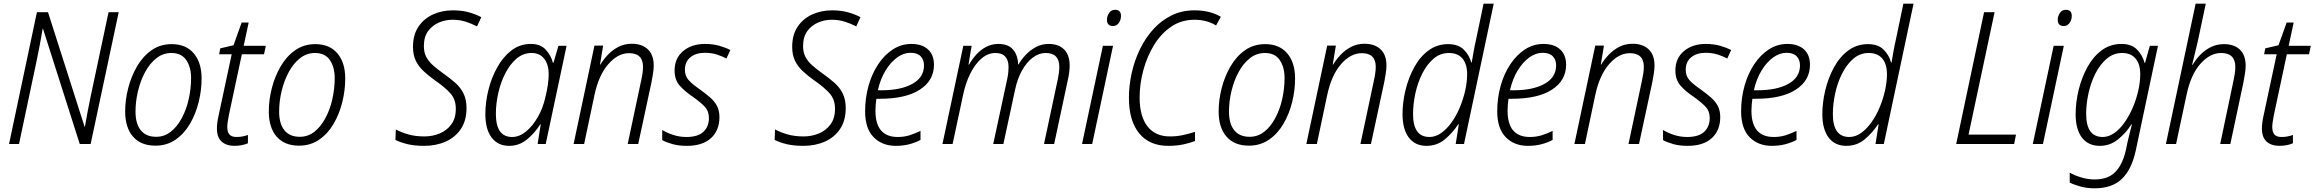

<svg xmlns="http://www.w3.org/2000/svg" viewBox="-20 -780 12537 1040"><path d="M29 0 180 -714H240L438 -94H440Q447 -134 455.5 -180Q464 -226 472 -262L568 -714H623L471 0H412L213 -624H211Q205 -586 196 -539Q187 -492 178 -449L83 0Z M822 9Q743 9 700.5 -40Q658 -89 658 -176Q658 -239 674.5 -303Q691 -367 722.5 -421Q754 -475 801 -508Q848 -541 910 -541Q987 -541 1029.5 -491Q1072 -441 1072 -355Q1072 -291 1056 -226.5Q1040 -162 1008.5 -108.5Q977 -55 930 -23Q883 9 822 9ZM826 -39Q870 -39 904.5 -66Q939 -93 964 -139Q989 -185 1002 -242Q1015 -299 1015 -358Q1015 -416 989 -454.5Q963 -493 908 -493Q863 -493 827 -464.5Q791 -436 766 -389.5Q741 -343 727.5 -287Q714 -231 714 -175Q714 -110 742.5 -74.5Q771 -39 826 -39Z M1251 10Q1206 10 1180.5 -13Q1155 -36 1155 -84Q1155 -114 1164 -154L1235 -486H1167L1173 -518L1245 -535L1289 -658H1327L1300 -532H1420L1410 -486H1290L1219 -153Q1216 -136 1213.5 -120Q1211 -104 1211 -91Q1211 -66 1222.5 -52Q1234 -38 1261 -38Q1279 -38 1294 -41Q1309 -44 1323 -49V-4Q1310 2 1290.5 6Q1271 10 1251 10Z M1600 9Q1521 9 1478.5 -40Q1436 -89 1436 -176Q1436 -239 1452.5 -303Q1469 -367 1500.5 -421Q1532 -475 1579 -508Q1626 -541 1688 -541Q1765 -541 1807.5 -491Q1850 -441 1850 -355Q1850 -291 1834 -226.5Q1818 -162 1786.5 -108.5Q1755 -55 1708 -23Q1661 9 1600 9ZM1604 -39Q1648 -39 1682.5 -66Q1717 -93 1742 -139Q1767 -185 1780 -242Q1793 -299 1793 -358Q1793 -416 1767 -454.5Q1741 -493 1686 -493Q1641 -493 1605 -464.5Q1569 -436 1544 -389.5Q1519 -343 1505.5 -287Q1492 -231 1492 -175Q1492 -110 1520.5 -74.5Q1549 -39 1604 -39Z M2278 10Q2226 10 2188 1Q2150 -8 2122 -22L2124 -79Q2153 -63 2191.5 -52Q2230 -41 2279 -41Q2323 -41 2361.5 -57Q2400 -73 2424.5 -106Q2449 -139 2449 -191Q2449 -241 2420 -274Q2391 -307 2333 -347Q2301 -370 2274.5 -394.5Q2248 -419 2232.5 -450.5Q2217 -482 2217 -526Q2217 -592 2247 -636Q2277 -680 2326 -702Q2375 -724 2433 -724Q2481 -724 2519 -713.5Q2557 -703 2587 -687L2564 -637Q2535 -652 2502.5 -662.5Q2470 -673 2431 -673Q2392 -673 2356.5 -657.5Q2321 -642 2298.5 -611Q2276 -580 2276 -530Q2276 -496 2289 -471.5Q2302 -447 2325 -426.5Q2348 -406 2380 -383Q2417 -357 2446 -331.5Q2475 -306 2491 -273Q2507 -240 2507 -195Q2507 -127 2476.5 -81.5Q2446 -36 2394 -13Q2342 10 2278 10Z M2738 10Q2677 10 2643 -35Q2609 -80 2609 -162Q2609 -226 2625.5 -292.5Q2642 -359 2673.5 -415.5Q2705 -472 2750.5 -507Q2796 -542 2856 -542Q2908 -542 2936.5 -510.5Q2965 -479 2975 -440H2978L3005 -532H3049L2936 0H2892L2909 -106H2906Q2878 -61 2835.5 -25.5Q2793 10 2738 10ZM2754 -38Q2793 -38 2829 -67.5Q2865 -97 2893 -145.5Q2921 -194 2934 -253Q2943 -289 2947.5 -320.5Q2952 -352 2952 -378Q2952 -431 2927.5 -462Q2903 -493 2860 -493Q2814 -493 2778.5 -463Q2743 -433 2717.5 -383.5Q2692 -334 2679 -276Q2666 -218 2666 -163Q2666 -38 2754 -38Z M3087 0 3200 -533H3247L3230 -430H3232Q3248 -457 3272.5 -483Q3297 -509 3329.5 -526Q3362 -543 3402 -543Q3457 -543 3489 -513Q3521 -483 3521 -425Q3521 -405 3517 -380.5Q3513 -356 3509 -335L3437 0H3380L3452 -339Q3457 -361 3460 -381Q3463 -401 3463 -418Q3463 -492 3387 -492Q3327 -492 3275 -432.5Q3223 -373 3200 -265L3144 0Z M3700 10Q3656 10 3622.5 0.5Q3589 -9 3567 -21V-76Q3591 -61 3625.5 -49.5Q3660 -38 3698 -38Q3760 -38 3790 -66Q3820 -94 3820 -141Q3820 -178 3798 -201.5Q3776 -225 3734 -255Q3689 -285 3661.5 -316.5Q3634 -348 3634 -398Q3634 -464 3680 -503Q3726 -542 3799 -542Q3842 -542 3876.5 -532Q3911 -522 3936 -509L3915 -463Q3893 -475 3863.5 -484.5Q3834 -494 3798 -494Q3750 -494 3720 -470Q3690 -446 3690 -402Q3690 -368 3710.5 -345.5Q3731 -323 3772 -295Q3802 -273 3825.5 -253Q3849 -233 3863 -207.5Q3877 -182 3877 -146Q3877 -74 3831.5 -32Q3786 10 3700 10Z M4332 10Q4280 10 4242 1Q4204 -8 4176 -22L4178 -79Q4207 -63 4245.5 -52Q4284 -41 4333 -41Q4377 -41 4415.5 -57Q4454 -73 4478.5 -106Q4503 -139 4503 -191Q4503 -241 4474 -274Q4445 -307 4387 -347Q4355 -370 4328.5 -394.5Q4302 -419 4286.5 -450.5Q4271 -482 4271 -526Q4271 -592 4301 -636Q4331 -680 4380 -702Q4429 -724 4487 -724Q4535 -724 4573 -713.5Q4611 -703 4641 -687L4618 -637Q4589 -652 4556.5 -662.5Q4524 -673 4485 -673Q4446 -673 4410.5 -657.5Q4375 -642 4352.5 -611Q4330 -580 4330 -530Q4330 -496 4343 -471.5Q4356 -447 4379 -426.5Q4402 -406 4434 -383Q4471 -357 4500 -331.5Q4529 -306 4545 -273Q4561 -240 4561 -195Q4561 -127 4530.5 -81.5Q4500 -36 4448 -13Q4396 10 4332 10Z M4832 10Q4758 10 4712 -37Q4666 -84 4666 -177Q4666 -249 4684.5 -315Q4703 -381 4737 -432Q4771 -483 4816.5 -512.5Q4862 -542 4917 -542Q4974 -542 5006.5 -512.5Q5039 -483 5039 -429Q5039 -344 4962.5 -294.5Q4886 -245 4746 -245H4727Q4725 -231 4723.5 -214Q4722 -197 4722 -180Q4722 -38 4843 -38Q4878 -38 4907.5 -47.5Q4937 -57 4966 -71V-22Q4940 -8 4906.5 1Q4873 10 4832 10ZM4754 -291Q4860 -291 4922.5 -326Q4985 -361 4985 -426Q4985 -456 4967 -475Q4949 -494 4912 -494Q4875 -494 4840 -469Q4805 -444 4777 -398.5Q4749 -353 4735 -291Z M5085 0 5198 -532H5243L5226 -430H5229Q5245 -458 5267.5 -483.5Q5290 -509 5320.5 -525.5Q5351 -542 5388 -542Q5441 -542 5467 -512Q5493 -482 5495 -431H5497Q5513 -459 5537 -484Q5561 -509 5592 -525.5Q5623 -542 5661 -542Q5714 -542 5744 -512Q5774 -482 5774 -425Q5774 -407 5771.5 -388Q5769 -369 5765 -351L5690 0H5635L5710 -352Q5718 -392 5718 -417Q5718 -493 5644 -493Q5607 -493 5573.5 -467.5Q5540 -442 5515.5 -397.5Q5491 -353 5479 -297L5415 0H5360L5436 -353Q5440 -372 5441.5 -388.5Q5443 -405 5443 -417Q5443 -453 5425.5 -473Q5408 -493 5372 -493Q5332 -493 5297.5 -464Q5263 -435 5237 -384Q5211 -333 5197 -267L5140 0Z M6009 -639Q5976 -639 5976 -673Q5976 -692 5987.5 -709.5Q5999 -727 6020 -727Q6052 -727 6052 -694Q6052 -672 6040 -655.5Q6028 -639 6009 -639ZM5841 0 5954 -532H6009L5896 0Z M6308 10Q6206 10 6150.5 -58Q6095 -126 6095 -250Q6095 -316 6110 -384Q6125 -452 6154.5 -513Q6184 -574 6227 -621.5Q6270 -669 6326 -696.5Q6382 -724 6450 -724Q6534 -724 6593 -689L6567 -642Q6517 -673 6450 -673Q6379 -673 6324 -635.5Q6269 -598 6231 -536Q6193 -474 6173 -399.5Q6153 -325 6153 -252Q6153 -150 6195.5 -95.5Q6238 -41 6317 -41Q6353 -41 6386.5 -48Q6420 -55 6453 -66V-16Q6421 -4 6386 3Q6351 10 6308 10Z M6745 9Q6666 9 6623.5 -40Q6581 -89 6581 -176Q6581 -239 6597.5 -303Q6614 -367 6645.5 -421Q6677 -475 6724 -508Q6771 -541 6833 -541Q6910 -541 6952.5 -491Q6995 -441 6995 -355Q6995 -291 6979 -226.5Q6963 -162 6931.5 -108.5Q6900 -55 6853 -23Q6806 9 6745 9ZM6749 -39Q6793 -39 6827.5 -66Q6862 -93 6887 -139Q6912 -185 6925 -242Q6938 -299 6938 -358Q6938 -416 6912 -454.5Q6886 -493 6831 -493Q6786 -493 6750 -464.5Q6714 -436 6689 -389.5Q6664 -343 6650.5 -287Q6637 -231 6637 -175Q6637 -110 6665.5 -74.5Q6694 -39 6749 -39Z M7056 0 7169 -533H7216L7199 -430H7201Q7217 -457 7241.5 -483Q7266 -509 7298.5 -526Q7331 -543 7371 -543Q7426 -543 7458 -513Q7490 -483 7490 -425Q7490 -405 7486 -380.5Q7482 -356 7478 -335L7406 0H7349L7421 -339Q7426 -361 7429 -381Q7432 -401 7432 -418Q7432 -492 7356 -492Q7296 -492 7244 -432.5Q7192 -373 7169 -265L7113 0Z M7707 10Q7645 10 7611 -35Q7577 -80 7577 -162Q7577 -225 7593 -291.5Q7609 -358 7640 -415Q7671 -472 7717.5 -506.5Q7764 -541 7824 -541Q7879 -541 7909 -511Q7939 -481 7949 -442H7952Q7957 -472 7962.5 -503Q7968 -534 7975 -564L8016 -760H8071L7910 0H7865L7882 -107H7879Q7848 -60 7806 -25Q7764 10 7707 10ZM7723 -38Q7756 -38 7786.5 -59.5Q7817 -81 7843 -117.5Q7869 -154 7887.5 -198.5Q7906 -243 7916.5 -289.5Q7927 -336 7927 -378Q7927 -433 7901.5 -463Q7876 -493 7828 -493Q7781 -493 7745 -462Q7709 -431 7684 -381.5Q7659 -332 7646.5 -274Q7634 -216 7634 -162Q7634 -38 7723 -38Z M8256 10Q8182 10 8136 -37Q8090 -84 8090 -177Q8090 -249 8108.5 -315Q8127 -381 8161 -432Q8195 -483 8240.5 -512.5Q8286 -542 8341 -542Q8398 -542 8430.5 -512.5Q8463 -483 8463 -429Q8463 -344 8386.5 -294.5Q8310 -245 8170 -245H8151Q8149 -231 8147.5 -214Q8146 -197 8146 -180Q8146 -38 8267 -38Q8302 -38 8331.5 -47.5Q8361 -57 8390 -71V-22Q8364 -8 8330.5 1Q8297 10 8256 10ZM8178 -291Q8284 -291 8346.5 -326Q8409 -361 8409 -426Q8409 -456 8391 -475Q8373 -494 8336 -494Q8299 -494 8264 -469Q8229 -444 8201 -398.5Q8173 -353 8159 -291Z M8508 0 8621 -533H8668L8651 -430H8653Q8669 -457 8693.5 -483Q8718 -509 8750.5 -526Q8783 -543 8823 -543Q8878 -543 8910 -513Q8942 -483 8942 -425Q8942 -405 8938 -380.5Q8934 -356 8930 -335L8858 0H8801L8873 -339Q8878 -361 8881 -381Q8884 -401 8884 -418Q8884 -492 8808 -492Q8748 -492 8696 -432.5Q8644 -373 8621 -265L8565 0Z M9121 10Q9077 10 9043.5 0.5Q9010 -9 8988 -21V-76Q9012 -61 9046.5 -49.5Q9081 -38 9119 -38Q9181 -38 9211 -66Q9241 -94 9241 -141Q9241 -178 9219 -201.5Q9197 -225 9155 -255Q9110 -285 9082.5 -316.5Q9055 -348 9055 -398Q9055 -464 9101 -503Q9147 -542 9220 -542Q9263 -542 9297.5 -532Q9332 -522 9357 -509L9336 -463Q9314 -475 9284.5 -484.5Q9255 -494 9219 -494Q9171 -494 9141 -470Q9111 -446 9111 -402Q9111 -368 9131.5 -345.5Q9152 -323 9193 -295Q9223 -273 9246.5 -253Q9270 -233 9284 -207.5Q9298 -182 9298 -146Q9298 -74 9252.5 -32Q9207 10 9121 10Z M9577 10Q9503 10 9457 -37Q9411 -84 9411 -177Q9411 -249 9429.5 -315Q9448 -381 9482 -432Q9516 -483 9561.5 -512.5Q9607 -542 9662 -542Q9719 -542 9751.5 -512.5Q9784 -483 9784 -429Q9784 -344 9707.5 -294.5Q9631 -245 9491 -245H9472Q9470 -231 9468.5 -214Q9467 -197 9467 -180Q9467 -38 9588 -38Q9623 -38 9652.5 -47.5Q9682 -57 9711 -71V-22Q9685 -8 9651.5 1Q9618 10 9577 10ZM9499 -291Q9605 -291 9667.5 -326Q9730 -361 9730 -426Q9730 -456 9712 -475Q9694 -494 9657 -494Q9620 -494 9585 -469Q9550 -444 9522 -398.5Q9494 -353 9480 -291Z M9981 10Q9919 10 9885 -35Q9851 -80 9851 -162Q9851 -225 9867 -291.5Q9883 -358 9914 -415Q9945 -472 9991.5 -506.5Q10038 -541 10098 -541Q10153 -541 10183 -511Q10213 -481 10223 -442H10226Q10231 -472 10236.5 -503Q10242 -534 10249 -564L10290 -760H10345L10184 0H10139L10156 -107H10153Q10122 -60 10080 -25Q10038 10 9981 10ZM9997 -38Q10030 -38 10060.5 -59.5Q10091 -81 10117 -117.5Q10143 -154 10161.5 -198.5Q10180 -243 10190.5 -289.5Q10201 -336 10201 -378Q10201 -433 10175.5 -463Q10150 -493 10102 -493Q10055 -493 10019 -462Q9983 -431 9958 -381.5Q9933 -332 9920.5 -274Q9908 -216 9908 -162Q9908 -38 9997 -38Z M10576 0 10727 -714H10784L10643 -51H10900L10890 0Z M11159 -639Q11126 -639 11126 -673Q11126 -692 11137.5 -709.5Q11149 -727 11170 -727Q11202 -727 11202 -694Q11202 -672 11190 -655.5Q11178 -639 11159 -639ZM10991 0 11104 -532H11159L11046 0Z M11326 240Q11285 240 11250 230.5Q11215 221 11191 209V155Q11214 169 11251.5 180.5Q11289 192 11326 192Q11398 192 11437.5 152Q11477 112 11495 34L11504 -10Q11509 -30 11515.5 -57Q11522 -84 11528 -106H11525Q11495 -59 11452 -24.5Q11409 10 11354 10Q11291 10 11257 -35Q11223 -80 11223 -161Q11223 -225 11239 -291.5Q11255 -358 11286 -415Q11317 -472 11363.5 -507Q11410 -542 11472 -542Q11526 -542 11556 -511Q11586 -480 11596 -440H11599L11625 -532H11669L11549 34Q11527 137 11474 188.5Q11421 240 11326 240ZM11370 -38Q11402 -38 11432.5 -59.5Q11463 -81 11488.5 -117.5Q11514 -154 11533 -198.5Q11552 -243 11562.5 -290Q11573 -337 11573 -379Q11573 -433 11547.5 -463Q11522 -493 11475 -493Q11428 -493 11391.5 -462Q11355 -431 11330 -381.5Q11305 -332 11292.5 -274Q11280 -216 11280 -163Q11280 -38 11370 -38Z M11712 0 11873 -760H11928L11884 -553Q11877 -523 11869 -491Q11861 -459 11854 -429H11857Q11873 -457 11897.5 -482.5Q11922 -508 11954.5 -524.5Q11987 -541 12027 -541Q12081 -541 12112.5 -511.5Q12144 -482 12144 -423Q12144 -404 12140 -380.5Q12136 -357 12132 -334L12061 0H12006L12077 -338Q12082 -360 12085 -380Q12088 -400 12088 -417Q12088 -493 12011 -493Q11951 -493 11899 -434.5Q11847 -376 11824 -267L11767 0Z M12328 10Q12283 10 12257.5 -13Q12232 -36 12232 -84Q12232 -114 12241 -154L12312 -486H12244L12250 -518L12322 -535L12366 -658H12404L12377 -532H12497L12487 -486H12367L12296 -153Q12293 -136 12290.5 -120Q12288 -104 12288 -91Q12288 -66 12299.5 -52Q12311 -38 12338 -38Q12356 -38 12371 -41Q12386 -44 12400 -49V-4Q12387 2 12367.5 6Q12348 10 12328 10Z"/></svg>

Font: Noto Sans SemiCondensed Light
Style: Italic
Weight: 300
Width: 4
Italic angle: -12°
Designer: Monotype Design Team
Foundry: Monotype Imaging Inc.
Version: Version 2.013; ttfautohint (v1.8.4.7-5d5b)